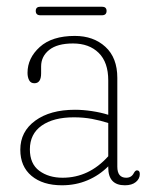

<svg xmlns="http://www.w3.org/2000/svg" viewBox="-20 -542 448 572"><path d="M40.5 -96Q40.5 -150 85 -182.5Q129.5 -215 203.5 -215Q227 -215 253.8 -211Q280.5 -207 302.5 -200V-302.5Q302.5 -356.5 274 -384.5Q245.5 -412.5 197.5 -412.5Q150.5 -412.5 126.5 -393.2Q102.5 -374 102.5 -344V-323.5Q102.5 -294 82.5 -294Q71.5 -294 66.8 -303Q62 -312 62 -325Q62 -369 98.5 -402Q135 -435 203 -435Q258.5 -435 294 -402.5Q329.5 -370 329.5 -310V-45.5Q329.5 -12.5 356 -12.5Q371.5 -12.5 378.5 -26Q383 -34.5 388 -34.5Q396.5 -34.5 396.5 -23.5Q396.5 -9.5 384.8 0.2Q373 10 352 10Q302.5 10 302.5 -43V-46.5Q275.5 -19.5 240.5 -4.8Q205.5 10 164.5 10Q107.5 10 74 -18Q40.5 -46 40.5 -96ZM69 -97Q69 -54 97 -33.2Q125 -12.5 166.5 -12.5Q245 -12.5 302.5 -76.5V-175.5Q279.5 -183 254 -187.8Q228.5 -192.5 200 -192.5Q139.5 -192.5 104.2 -167.8Q69 -143 69 -97ZM86.5 -509.5Q86.5 -522 100.5 -522H283.5Q297.5 -522 297.5 -509.5Q297.5 -496.5 283.5 -496.5H100.5Q86.5 -496.5 86.5 -509.5Z"/></svg>

Font: Fraunces 144pt S100 Thin
Style: Regular
Weight: 100
Version: Version 1.000; ttfautohint (v1.8.3)